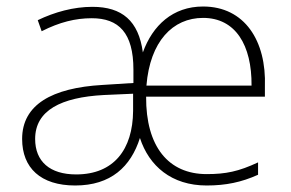

<svg xmlns="http://www.w3.org/2000/svg" viewBox="-20 -560 893 590"><path d="M604 -540C511 -540 449 -482 419 -399C406 -496 355 -539 264 -539C206 -539 148 -523 96 -498L108 -464C163 -492 212 -504 262 -504C345 -504 390 -459 390 -346V-305L295 -299C139 -290 48 -238 48 -133C48 -44 105 10 211 10C321 10 382 -48 410 -136C438 -50 507 10 615 10C674 10 722 0 773 -23V-61C713 -33 674 -25 615 -25C498 -25 428 -109 429 -263H794V-294C799 -434 732 -540 604 -540ZM604 -505C704 -505 754 -421 753 -297H430C441 -433 511 -505 604 -505ZM299 -268 389 -272V-219C388 -101 330 -24 214 -24C133 -24 88 -64 88 -133C88 -221 168 -261 299 -268Z"/></svg>

Font: Noto Sans Myanmar UI ExtraLight
Style: Regular
Weight: 200
Designer: Monotype Design Team
Foundry: Monotype Imaging Inc.
Version: Version 2.103